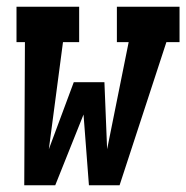

<svg xmlns="http://www.w3.org/2000/svg" viewBox="-20 -550 553 570"><path d="M52 0 54 -425H29V-530H215V-425H167L125 -107L199 -306H290L298 -107L362 -425H327V-530H513V-425H474L335 0H244L228 -210L144 0Z"/></svg>

Font: Iosevka Slab Extrabold Oblique
Style: Regular
Weight: 800
Italic angle: -9°
Monospace: yes
Designer: Belleve Invis
Foundry: Belleve Invis
Version: Version 11.1.1; ttfautohint (v1.8.3)